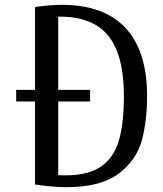

<svg xmlns="http://www.w3.org/2000/svg" viewBox="-20 -783 675 795"><path d="M221 -58V-363H353V-411H221V-714Q361 -716 427 -636.5Q493 -557 493 -385Q493 -273 472.5 -202Q452 -131 399 -94Q346 -57 251 -57Q231 -57 221 -58ZM125 -754V-411H47V-363H125V-19Q200 -8 255 -8Q397 -8 470.5 -63.5Q544 -119 566.5 -199.5Q589 -280 589 -385Q589 -572 499.5 -667.5Q410 -763 237 -763Q185 -763 125 -754Z"/></svg>

Font: LXGW Marker Gothic
Style: Regular
Weight: 400
Version: Version 1.001